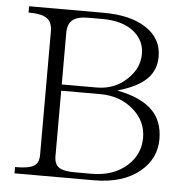

<svg xmlns="http://www.w3.org/2000/svg" viewBox="-50 -727 754 777"><g transform="rotate(5 327.0 -338.5)"><path d="M37.1 1H359.4Q477.5 1 545.9 -55.7Q609.4 -108.4 609.4 -187.5Q609.4 -260.7 566.4 -303.7Q520.5 -350.6 421.9 -369.1Q505.9 -392.6 543 -431.6Q577.1 -466.8 577.1 -520.5Q577.1 -592.8 514.6 -634.8Q451.2 -677.7 339.8 -677.7H37.1V-652.3Q91.8 -652.3 113.3 -635.7Q133.8 -621.1 133.8 -583V-83Q133.8 -48.8 113.3 -37.1Q92.8 -24.4 37.1 -24.4ZM196.3 -374V-583Q196.3 -620.1 215.8 -635.7Q235.4 -652.3 280.3 -652.3H337.9Q421.9 -652.3 468.8 -612.3Q508.8 -577.1 508.8 -525.4Q508.8 -466.8 460.9 -421.9Q411.1 -374 337.9 -374ZM196.3 -348.6H354.5Q435.5 -348.6 490.2 -300.8Q543 -254.9 543 -187.5Q543 -120.1 492.2 -74.2Q437.5 -24.4 346.7 -24.4H280.3Q233.4 -24.4 215.8 -37.1Q196.3 -49.8 196.3 -83Z"/></g></svg>

Font: Batang
Style: Regular
Weight: 400
Version: Version 2.21